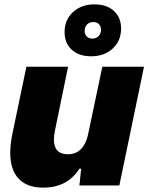

<svg xmlns="http://www.w3.org/2000/svg" viewBox="-20 -850 680 880"><path d="M27 -149Q27 -187 36 -233L101 -544H292L232 -252Q227 -227 227 -211Q227 -143 291 -143Q328 -143 351 -166.5Q374 -190 383 -231L449 -544H640L527 0H344L352 -77H344Q289 10 178 10Q104 10 65.5 -31Q27 -72 27 -149ZM276 -703Q276 -759 314.5 -794.5Q353 -830 413 -830Q469 -830 502 -800Q535 -770 535 -719Q535 -663 496.5 -627.5Q458 -592 398 -592Q342 -592 309 -622Q276 -652 276 -703ZM443 -713Q443 -729 433.5 -739Q424 -749 408 -749Q390 -749 379 -738Q368 -727 368 -707Q368 -692 378 -682.5Q388 -673 403 -673Q420 -673 431 -683.5Q442 -694 443 -713Z"/></svg>

Font: Mona Sans Black
Style: Italic
Weight: 900
Italic angle: -11.7°
Designer: Deni Anggara
Foundry: GitHub
Version: Version 2.000